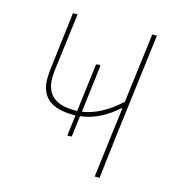

<svg xmlns="http://www.w3.org/2000/svg" viewBox="-98 -720 734 804"><g transform="rotate(15 269.5 -318.5)"><path d="M484 -637 429 -195 406 0H385L409 -195L423 -305H419Q343 -237 260 -228L249 -137L232 -135L230 -138L241 -226H233Q159 -226 123 -255.5Q87 -285 87 -347Q87 -356 89 -380L120 -637H140L108 -383Q106 -363 106 -355Q106 -246 229 -246H243L269 -455L285 -457L288 -454L263 -248Q345 -260 426 -335L464 -637Z"/></g></svg>

Font: Luna Sans Thin
Style: Italic
Weight: 250
Italic angle: -7°
Designer: Juan Pablo del Peral
Foundry: Huerta Tipografica
Version: Version 2.001; ttfautohint (v1.5)